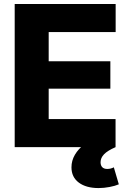

<svg xmlns="http://www.w3.org/2000/svg" viewBox="-20 -748 652 976"><path d="M54.7 0V-727.5H567.9V-585H227.5V-436.5H541V-297.4H227.5V-142.6H567.4V0ZM481 208Q418 208 380.6 180.2Q343.3 152.3 343.3 102.5Q343.3 68.4 360.8 38.6Q378.4 8.8 407.7 -13.2L567.4 0Q526.9 17.6 509 36.1Q491.2 54.7 491.2 76.7Q491.2 92.8 499.8 101.8Q508.3 110.8 525.4 110.8Q534.7 110.8 543 108.6Q551.3 106.4 558.6 102.5L584 189Q564.9 197.3 536.6 202.6Q508.3 208 481 208Z"/></svg>

Font: Inter 18pt ExtraBold
Style: Regular
Weight: 800
Designer: Rasmus Andersson
Foundry: rsms
Version: Version 4.001;git-66647c0bb